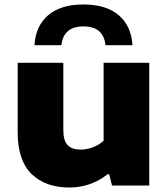

<svg xmlns="http://www.w3.org/2000/svg" viewBox="-20 -829 750 858"><path d="M59 -237.5V-548.5H263V-248.5Q263 -200.5 282.2 -180.5Q301.5 -160.5 340 -160.5Q369 -160.5 396.5 -171.2Q424 -182 443 -200.5V-548.5H647V0H480.5L468 -50.5H460.5Q425.5 -22 381.8 -6.5Q338 9 291 9Q183 9 121 -51.5Q59 -112 59 -237.5ZM353 -809Q454.5 -809 510.8 -760.8Q567 -712.5 572 -627H451.5Q442.5 -711 353 -711Q263.5 -711 254.5 -627H134Q139 -712.5 195 -760.8Q251 -809 353 -809Z"/></svg>

Font: Encode Sans Expanded ExtraBold
Style: Regular
Weight: 800
Width: 7
Designer: Multiple Designers
Foundry: Impallari Type
Version: Version 2.000